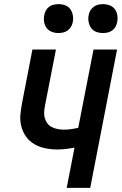

<svg xmlns="http://www.w3.org/2000/svg" viewBox="-20 -910 590 930"><path d="M303 0 341 -195Q320 -191 299 -188.5Q278 -186 258 -186Q227 -186 198.5 -192Q170 -198 146 -212Q122 -226 106 -248.5Q90 -271 83 -299Q76 -327 79 -357Q82 -387 88 -417L137 -670H251L198 -399Q195 -383 194 -367.5Q193 -352 197 -338Q201 -324 209.5 -312.5Q218 -301 231 -294.5Q244 -288 259 -285Q274 -282 290 -282Q307 -282 324.5 -284.5Q342 -287 359 -291L433 -670H547L417 0ZM478 -750Q461 -750 445.5 -756Q430 -762 421 -775Q412 -788 409 -805Q406 -822 410 -839Q412 -850 418.5 -860.5Q425 -871 435 -878Q445 -885 456.5 -887.5Q468 -890 479 -890Q496 -890 511.5 -884Q527 -878 536.5 -865Q546 -852 548.5 -835Q551 -818 547 -801Q545 -790 539 -779.5Q533 -769 523 -762Q513 -755 501.5 -752.5Q490 -750 478 -750ZM263 -750Q246 -750 230.5 -756Q215 -762 205.5 -775Q196 -788 193.5 -805Q191 -822 195 -839Q197 -850 203 -860.5Q209 -871 219 -878Q229 -885 240.5 -887.5Q252 -890 264 -890Q281 -890 296.5 -884Q312 -878 321 -865Q330 -852 333 -835Q336 -818 332 -801Q330 -790 323.5 -779.5Q317 -769 307 -762Q297 -755 285.5 -752.5Q274 -750 263 -750Z"/></svg>

Font: Lode Term
Style: Bold Italic
Weight: 700
Italic angle: -11°
Monospace: yes
Designer: Belleve Invis
Foundry: Belleve Invis
Version: Version 29.2.0